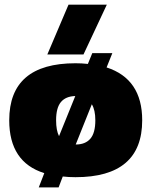

<svg xmlns="http://www.w3.org/2000/svg" viewBox="-20 -758 656 832"><path d="M185.1 -522 276.9 -737.8H442.9L341.8 -522ZM147.9 54.2 171.9 -7.8Q20 -55.2 20 -236.8Q20 -483.9 307.1 -483.9Q335 -483.9 360.8 -481L379.9 -527.8H466.8L441.9 -465.8Q596.2 -416 596.2 -236.8Q596.2 9.8 307.1 9.8Q277.3 9.8 252 6.8L233.9 54.2ZM235.8 -168 306.2 -341.8Q265.1 -340.8 244.1 -315.9Q223.1 -291 223.1 -236.8Q223.1 -192.9 235.8 -168ZM308.1 -131.8Q349.6 -131.8 371.3 -156.7Q393.1 -181.6 393.1 -236.8Q393.1 -281.2 377.9 -306.2Z"/></svg>

Font: Kanit ExtraBold
Style: Regular
Weight: 800
Designer: Katatrad Team
Foundry: CadsonDemak
Version: Version 1.000;PS 001.000;hotconv 1.0.88;makeotf.lib2.5.64775